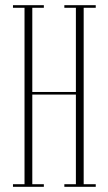

<svg xmlns="http://www.w3.org/2000/svg" viewBox="-20 -720 418 740"><path d="M30 0V-10H74.5V-690H30V-700H149V-690H104.5V-365.5H272.5V-690H228V-700H349V-690H302.5V-10H349V0H228V-10H272.5V-355.5H104.5V-10H149V0Z"/></svg>

Font: Imbue 100pt Thin
Style: Regular
Weight: 100
Designer: Tyler Finck
Foundry: Etcetera Type Company
Version: Version 1.102; ttfautohint (v1.8.3)